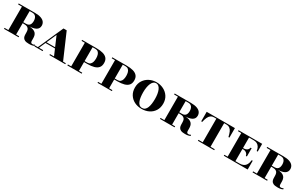

<svg xmlns="http://www.w3.org/2000/svg" viewBox="216 -1915 5181 3320"><g transform="rotate(30 2806.5 -255.0)"><path d="M198.5 -254V-266H328Q361 -266 381.5 -278.8Q402 -291.5 411.5 -315.8Q421 -340 421 -373Q421 -405 411.5 -431Q402 -457 381.5 -472.5Q361 -488 328 -488H42.5V-507.5H365.5Q442 -507.5 489.5 -490.5Q537 -473.5 559 -443.2Q581 -413 581 -373Q581 -313 528.5 -283.5Q476 -254 353 -254ZM42.5 0V-19.5H333.5V0ZM118.5 0V-507.5H273V0ZM545.5 10Q489.5 10 461 -4Q432.5 -18 421.8 -40.8Q411 -63.5 410 -90.8Q409 -118 408.8 -145.2Q408.5 -172.5 400.8 -195.2Q393 -218 369 -232Q345 -246 295.5 -246H198.5V-256.5H375.5Q439 -256.5 476.2 -243.5Q513.5 -230.5 531.8 -209.2Q550 -188 555.8 -162.2Q561.5 -136.5 561.5 -110.8Q561.5 -85 561.8 -63.8Q562 -42.5 569.5 -29.5Q577 -16.5 599 -16.5Q612 -16.5 623.2 -20.2Q634.5 -24 644 -31L650.5 -12Q638.5 -3.5 613.5 3.2Q588.5 10 545.5 10Z M699 0 930 -520H994L1219 0H1038.5L882 -363.5L721.5 0ZM650.5 0V-19.5H813V0ZM781 -147V-166.5H1086V-147ZM949 0V-19.5H1265V0Z M1482.5 -194.5V-214H1582.5Q1618 -214 1639 -232.5Q1660 -251 1669 -282.2Q1678 -313.5 1678 -352Q1678 -391 1669 -422.2Q1660 -453.5 1639 -472Q1618 -490.5 1582.5 -490.5H1307.5V-510H1595Q1670.5 -510 1724.8 -495Q1779 -480 1808.2 -445.5Q1837.5 -411 1837.5 -352Q1837.5 -293.5 1808.2 -259Q1779 -224.5 1724.8 -209.5Q1670.5 -194.5 1595 -194.5ZM1307.5 0V-19.5H1593V0ZM1373 0V-510H1528V0Z M2085 -194.5V-214H2185Q2220.5 -214 2241.5 -232.5Q2262.5 -251 2271.5 -282.2Q2280.5 -313.5 2280.5 -352Q2280.5 -391 2271.5 -422.2Q2262.5 -453.5 2241.5 -472Q2220.5 -490.5 2185 -490.5H1910V-510H2197.5Q2273 -510 2327.2 -495Q2381.5 -480 2410.8 -445.5Q2440 -411 2440 -352Q2440 -293.5 2410.8 -259Q2381.5 -224.5 2327.2 -209.5Q2273 -194.5 2197.5 -194.5ZM1910 0V-19.5H2195.5V0ZM1975.5 0V-510H2130.5V0Z M2792 10Q2712 10 2648.2 -22.2Q2584.5 -54.5 2547.2 -114Q2510 -173.5 2510 -255Q2510 -336.5 2549 -396Q2588 -455.5 2652.5 -487.8Q2717 -520 2792 -520Q2868 -520 2932.2 -487.8Q2996.5 -455.5 3035.5 -396Q3074.5 -336.5 3074.5 -255Q3074.5 -173.5 3037.5 -114Q3000.5 -54.5 2936.5 -22.2Q2872.5 10 2792 10ZM2792 -8Q2825.5 -8 2848.2 -27.2Q2871 -46.5 2884.5 -80.5Q2898 -114.5 2904 -159.2Q2910 -204 2910 -255Q2910 -306.5 2902.8 -351.2Q2895.5 -396 2880.8 -430Q2866 -464 2843.8 -483Q2821.5 -502 2792 -502Q2762.5 -502 2740.5 -483Q2718.5 -464 2703.8 -430Q2689 -396 2681.8 -351.2Q2674.5 -306.5 2674.5 -255Q2674.5 -204 2680.5 -159.2Q2686.5 -114.5 2700 -80.5Q2713.5 -46.5 2736 -27.2Q2758.5 -8 2792 -8Z M3313 -254V-266H3442.5Q3475.5 -266 3496 -278.8Q3516.5 -291.5 3526 -315.8Q3535.5 -340 3535.5 -373Q3535.5 -405 3526 -431Q3516.5 -457 3496 -472.5Q3475.5 -488 3442.5 -488H3157V-507.5H3480Q3556.5 -507.5 3604 -490.5Q3651.5 -473.5 3673.5 -443.2Q3695.5 -413 3695.5 -373Q3695.5 -313 3643 -283.5Q3590.5 -254 3467.5 -254ZM3157 0V-19.5H3448V0ZM3233 0V-507.5H3387.5V0ZM3660 10Q3604 10 3575.5 -4Q3547 -18 3536.2 -40.8Q3525.5 -63.5 3524.5 -90.8Q3523.5 -118 3523.2 -145.2Q3523 -172.5 3515.2 -195.2Q3507.5 -218 3483.5 -232Q3459.5 -246 3410 -246H3313V-256.5H3490Q3553.5 -256.5 3590.8 -243.5Q3628 -230.5 3646.2 -209.2Q3664.5 -188 3670.2 -162.2Q3676 -136.5 3676 -110.8Q3676 -85 3676.2 -63.8Q3676.5 -42.5 3684 -29.5Q3691.5 -16.5 3713.5 -16.5Q3726.5 -16.5 3737.8 -20.2Q3749 -24 3758.5 -31L3765 -12Q3753 -3.5 3728 3.2Q3703 10 3660 10Z M3795 -320V-510H4358.5V-320H4339Q4326.5 -376 4309.8 -414Q4293 -452 4266.2 -471.2Q4239.5 -490.5 4197 -490.5H3957Q3915 -490.5 3888.2 -471.2Q3861.5 -452 3844.5 -414Q3827.5 -376 3815 -320ZM3914 0V-19.5H4239V0ZM3999 0V-504.5H4154.5V0Z M4763 -188.5Q4758 -214.5 4743.2 -231Q4728.5 -247.5 4709.8 -255.2Q4691 -263 4673.5 -263H4618.5V-282.5H4673.5Q4691 -282.5 4709.8 -289.2Q4728.5 -296 4743.2 -311.5Q4758 -327 4763 -353H4783V-188.5ZM4888 -175H4907.5V0H4431V-19.5H4496.5V-490.5H4431V-510H4903V-355H4883Q4877 -402.5 4857.8 -432.5Q4838.5 -462.5 4810.5 -476.5Q4782.5 -490.5 4749 -490.5H4651.5V-19.5H4733.5Q4777 -19.5 4809.2 -34.5Q4841.5 -49.5 4861.5 -83.8Q4881.5 -118 4888 -175Z M5161 -254V-266H5290.5Q5323.5 -266 5344 -278.8Q5364.5 -291.5 5374 -315.8Q5383.5 -340 5383.5 -373Q5383.5 -405 5374 -431Q5364.5 -457 5344 -472.5Q5323.5 -488 5290.5 -488H5005V-507.5H5328Q5404.5 -507.5 5452 -490.5Q5499.5 -473.5 5521.5 -443.2Q5543.5 -413 5543.5 -373Q5543.5 -313 5491 -283.5Q5438.5 -254 5315.5 -254ZM5005 0V-19.5H5296V0ZM5081 0V-507.5H5235.5V0ZM5508 10Q5452 10 5423.5 -4Q5395 -18 5384.2 -40.8Q5373.5 -63.5 5372.5 -90.8Q5371.5 -118 5371.2 -145.2Q5371 -172.5 5363.2 -195.2Q5355.5 -218 5331.5 -232Q5307.5 -246 5258 -246H5161V-256.5H5338Q5401.5 -256.5 5438.8 -243.5Q5476 -230.5 5494.2 -209.2Q5512.5 -188 5518.2 -162.2Q5524 -136.5 5524 -110.8Q5524 -85 5524.2 -63.8Q5524.5 -42.5 5532 -29.5Q5539.5 -16.5 5561.5 -16.5Q5574.5 -16.5 5585.8 -20.2Q5597 -24 5606.5 -31L5613 -12Q5601 -3.5 5576 3.2Q5551 10 5508 10Z"/></g></svg>

Font: Bodoni Moda SC 11pt
Style: Bold
Weight: 700
Version: Version 2.005